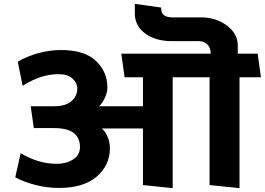

<svg xmlns="http://www.w3.org/2000/svg" viewBox="-20 -958 1371 994"><path d="M720 0V-293H507Q527 -276 538 -247.5Q549 -219 549 -190Q549 -103 481 -44Q413 15 285 15Q225 15 165 0Q105 -15 59 -40L87 -165Q134 -137 180 -123.5Q226 -110 274 -110Q323 -110 358.5 -132.5Q394 -155 394 -197Q394 -243 362.5 -269Q331 -295 256 -295H155L139 -408H260Q320 -408 350 -434.5Q380 -461 380 -499Q380 -529 355 -551.5Q330 -574 284 -574Q239 -574 195 -560.5Q151 -547 97 -514L72 -639Q121 -667 179 -683Q237 -699 296 -699Q418 -699 477 -642.5Q536 -586 536 -505Q536 -480 523.5 -452.5Q511 -425 493 -408H720V-558H625L608 -680H1071Q1071 -710 1054 -727.5Q1037 -745 1008 -745H871Q784 -745 731 -785Q678 -825 678 -888V-938L814 -919Q814 -890 829.5 -879Q845 -868 872 -868H1019Q1099 -868 1155 -825.5Q1211 -783 1211 -722V-680H1314L1331 -558H1220V16L1065 0V-558H874V16Z"/></svg>

Font: Palanquin Dark Medium
Style: Regular
Weight: 500
Designer: Pria Ravichandran
Version: Version 1.001